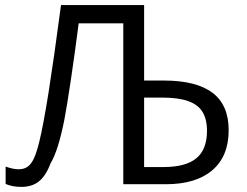

<svg xmlns="http://www.w3.org/2000/svg" viewBox="-20 -734 983 765"><path d="M2.4 -1V-70.3Q31.7 -59.6 54.7 -59.6Q76.2 -59.6 90.6 -70.1Q105 -80.6 115.7 -104.2Q126.5 -127.9 136.7 -169.9Q151.9 -231.4 173.3 -364.3Q194.8 -500.5 223.1 -713.9H554.2V-413.1H632.8Q761.7 -413.1 826.4 -364.5Q891.1 -315.9 891.1 -215.3Q891.1 -111.3 825.9 -55.7Q760.7 0 641.1 0H471.2V-641.1H293.5Q277.8 -519.5 262.2 -414.8Q246.6 -310.1 236.3 -256.3Q211.9 -133.3 181.2 -82.5Q162.6 -33.2 135 -11.2Q107.4 10.7 64.9 10.7Q29.8 10.7 2.4 -1ZM804.7 -212.4Q804.7 -259.8 786.4 -288.8Q768.1 -317.9 728.8 -331.5Q689.5 -345.2 625 -345.2H554.2V-68.4H630.9Q719.7 -68.4 762.2 -103.3Q804.7 -138.2 804.7 -212.4Z"/></svg>

Font: Viking Open Sans
Style: Regular
Weight: 400
Foundry: Ascender Corporation
Version: Version 2.001